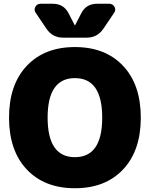

<svg xmlns="http://www.w3.org/2000/svg" viewBox="-20 -990 796 1020"><path d="M233 -365Q233 -155 378 -155Q523 -155 523 -365Q523 -575 378 -575Q233 -575 233 -365ZM122 -640Q216 -740 378 -740Q540 -740 634 -640Q728 -540 728 -365Q728 -190 634 -90Q540 10 378 10Q216 10 122 -90Q28 -190 28 -365Q28 -540 122 -640ZM495 -970H561Q579 -970 588 -954Q597 -938 587 -923L529 -837Q497 -790 441 -790H315Q259 -790 227 -837L169 -923Q159 -938 168 -954Q177 -970 195 -970H261Q318 -970 344 -920L377 -856Q377 -855 378 -855Q379 -855 379 -856L412 -920Q438 -970 495 -970Z"/></svg>

Font: Rounded Mplus 1c Black
Style: Regular
Weight: 900
Version: Version 1.059.20150529